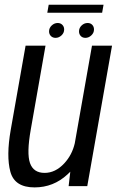

<svg xmlns="http://www.w3.org/2000/svg" viewBox="-20 -789 495 814"><path d="M271 0 278 -61Q272 -55 266 -49.5Q206.5 5.5 126.5 5.5Q42 5.5 24 -60.8Q6 -127 25.5 -238.5L88.5 -595.5H173L110.5 -240Q92.5 -139 107.2 -97.5Q122 -56 169 -56Q215 -56 252.5 -96.5Q285.5 -132 297 -181.5L370 -595.5H455L350 0ZM215.5 -628.5Q203.5 -628.5 195.8 -636.2Q188 -644 188 -656Q188 -670.5 199.2 -681Q210.5 -691.5 224.5 -691.5Q236.5 -691.5 244.2 -683.8Q252 -676 252 -664Q252 -649.5 240.8 -639Q229.5 -628.5 215.5 -628.5ZM342 -628.5Q330 -628.5 322.5 -636.2Q315 -644 315 -656Q315 -670.5 326 -681Q337 -691.5 351.5 -691.5Q363.5 -691.5 371 -683.8Q378.5 -676 378.5 -664Q378.5 -649.5 367.2 -639Q356 -628.5 342 -628.5ZM180.5 -735 186.5 -769H419L413 -735Z"/></svg>

Font: Anybody
Style: Italic
Weight: 400
Italic angle: -10°
Designer: Tyler Finck
Foundry: Etcetera Type Company
Version: Version 1.010; ttfautohint (v1.8.3) -l 8 -r 50 -G 200 -x 14 